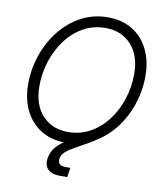

<svg xmlns="http://www.w3.org/2000/svg" viewBox="-100 -818 927 1101"><g transform="rotate(10 364.0 -267.5)"><path d="M323.2 11.2Q240.2 11.2 179.9 -25.9Q119.6 -63 86.9 -129.6Q54.2 -196.3 54.2 -284.2Q54.2 -369.6 81.8 -450.7Q109.4 -531.7 160.4 -596.7Q211.4 -661.6 282.2 -700.2Q353 -738.8 439.5 -738.8Q522.5 -738.8 582.8 -701.7Q643.1 -664.6 675.8 -597.9Q708.5 -531.2 708.5 -442.9Q708.5 -356.9 680.9 -276.1Q653.3 -195.3 602.1 -130.4Q550.8 -65.4 480 -27.1Q409.2 11.2 323.2 11.2ZM325.7 -51.3Q397.9 -51.3 456.5 -84.5Q515.1 -117.7 556.9 -174.1Q598.6 -230.5 620.8 -300Q643.1 -369.6 643.1 -441.9Q643.1 -553.7 585.7 -615Q528.3 -676.3 437 -676.3Q364.3 -676.3 305.7 -642.8Q247.1 -609.4 205.6 -552.7Q164.1 -496.1 141.8 -426.5Q119.6 -356.9 119.6 -284.7Q119.6 -173.8 176.8 -112.5Q233.9 -51.3 325.7 -51.3ZM322.8 204.1Q277.8 204.1 254.6 181.4Q231.4 158.7 238.3 116.2Q245.1 76.2 268.8 49.6Q292.5 22.9 327.9 1.7Q363.3 -19.5 404.3 -42Q445.3 -64.5 487.1 -94.7Q528.8 -125 565.9 -169.9Q603 -214.8 629.9 -281.2Q656.7 -347.7 667.5 -442.9H708.5Q702.1 -345.7 678.5 -275.1Q654.8 -204.6 619.6 -155.3Q584.5 -106 543.7 -72Q502.9 -38.1 462.6 -14.6Q422.4 8.8 388.2 27.1Q354 45.4 331.5 64Q309.1 82.5 305.2 107.4Q298.3 148.9 349.1 148.9H376L367.2 204.1Z"/></g></svg>

Font: Inter Display Light
Style: Italic
Weight: 300
Italic angle: -9.39999°
Designer: Rasmus Andersson
Foundry: rsms
Version: Version 4.000;git-a52131595